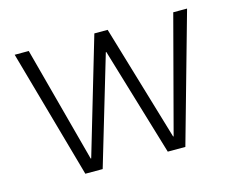

<svg xmlns="http://www.w3.org/2000/svg" viewBox="-78 -625 908 738"><g transform="rotate(-15 376.0 -256.0)"><path d="M33 -512H89L212 -51H214L350 -512H403L540 -51H542L664 -512H719L575 0H505L376 -431H374L246 0H177Z"/></g></svg>

Font: IBM Plex Sans Hebrew Light
Style: Regular
Weight: 300
Designer: Mike Abbink, Paul van der Laan, Pieter van Rosmalen, Yanek Iontef
Foundry: Bold Monday
Version: Version 1.2